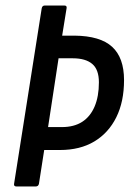

<svg xmlns="http://www.w3.org/2000/svg" viewBox="-20 -675 469 695"><path d="M40 0Q29 0 31 -10L131 -645Q133 -655 142 -655H213Q223 -655 221 -645L205 -546H250Q343 -545 386 -505.5Q429 -466 429 -385Q429 -307 401 -250.5Q373 -194 321.5 -163Q270 -132 197 -132H140L121 -10Q119 0 109 0ZM154 -215H204Q248 -215 277.5 -234Q307 -253 322.5 -289.5Q338 -326 338 -377Q338 -423 314 -443.5Q290 -464 243 -464H192Z"/></svg>

Font: Sofia Sans Condensed SemiBold
Style: Italic
Weight: 600
Italic angle: -9°
Version: Version 4.100